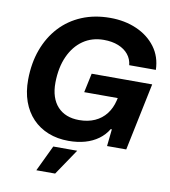

<svg xmlns="http://www.w3.org/2000/svg" viewBox="-99 -823 990 1117"><g transform="rotate(10 395.5 -264.0)"><path d="M345.6 9.3Q279.6 9.3 225.5 -12.3Q171.4 -33.9 132.6 -74.4Q93.9 -115 73.2 -172.4Q52.6 -229.9 53.1 -301.9Q54 -399.6 83.3 -479.3Q112.6 -559 166.2 -617.1Q219.9 -675.1 294.9 -706.4Q369.9 -737.6 461.7 -737.6Q548.6 -737.6 618.4 -706.9Q688.3 -676.3 730.5 -619.9Q772.7 -563.4 775 -485.7H617.6Q614 -521.7 592.2 -548.5Q570.4 -575.3 533.4 -590.2Q496.3 -605.1 447.6 -605.1Q377.6 -605.1 325.3 -569Q273 -532.9 243.3 -467.2Q213.6 -401.6 212.4 -312.6Q211.9 -266 223.6 -230.3Q235.3 -194.6 258.1 -170Q281 -145.4 312.9 -133Q344.9 -120.6 385.4 -120.6Q437.7 -120.6 478 -138.7Q518.3 -156.9 544.5 -190.7Q570.7 -224.6 581.7 -270.7L588.4 -300.4L602.1 -285.7H387L411.1 -398.9H768.7L685.7 0H572.3L583 -100.7H576.3Q555 -65.1 521 -40.4Q487 -15.7 443 -3.2Q399 9.3 345.6 9.3ZM191.6 210.1 264.7 57H406.1L302.7 210.1Z"/></g></svg>

Font: Mona Sans
Style: Italic
Weight: 200
Italic angle: -11.6951°
Designer: Deni Anggara
Foundry: GitHub
Version: Version 2.000